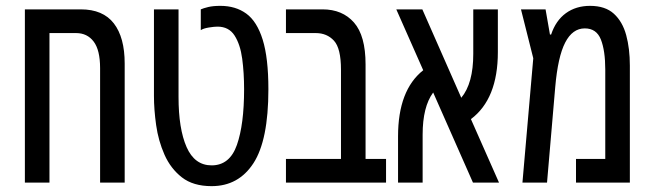

<svg xmlns="http://www.w3.org/2000/svg" viewBox="-20 -624 2232 656"><path d="M256 -592Q332 -592 369 -544Q406 -496 406 -407V0H322V-391Q322 -453 300 -482Q278 -511 240 -511H149V0H65V-592Z M703 12Q640 12 601.5 -18Q563 -48 542 -95.5Q521 -143 513.5 -196.5Q506 -250 506 -296V-592H590V-293Q590 -184 617.5 -121.5Q645 -59 703 -59Q765 -59 789.5 -129Q814 -199 814 -319Q814 -375 807.5 -423.5Q801 -472 781.5 -502.5Q762 -533 723 -533Q712 -533 693.5 -530Q675 -527 666 -521V-592Q675 -596 691.5 -600Q708 -604 733 -604Q785 -604 821.5 -577.5Q858 -551 877.5 -488.5Q897 -426 897 -319Q897 -145 846 -66.5Q795 12 703 12Z M957 0V-81H1145V-386Q1145 -459 1121 -485Q1097 -511 1059 -511H957V-592H1082Q1150 -592 1189.5 -547Q1229 -502 1229 -404V-81H1299V0Z M1340 0V-158Q1340 -316 1426 -384L1334 -592H1423L1556 -290Q1597 -339 1597 -440V-592H1681V-446Q1681 -286 1589 -217L1685 0H1596L1460 -308Q1424 -259 1424 -164V0Z M1996 -604Q2048 -604 2077.5 -577Q2107 -550 2119.5 -504Q2132 -458 2132 -400V0H1948V-81H2048V-386Q2048 -451 2033 -489Q2018 -527 1978 -527Q1936 -527 1911 -478.5Q1886 -430 1877 -326L1849 0H1765L1802 -425L1760 -592H1844L1859 -506H1863Q1879 -554 1913.5 -579Q1948 -604 1996 -604Z"/></svg>

Font: Noto Sans Hebrew ExtraCondensed
Style: Regular
Weight: 400
Width: 2
Designer: Monotype Design Team
Foundry: Monotype Imaging Inc.
Version: Version 2.004; ttfautohint (v1.8.4.7-5d5b)